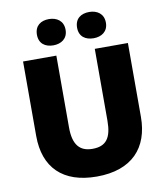

<svg xmlns="http://www.w3.org/2000/svg" viewBox="-99 -1010 955 1102"><g transform="rotate(-10 378.5 -459.0)"><path d="M178 -851C178 -799 214 -775 261 -775C306 -775 345 -799 345 -851C345 -904 306 -928 261 -928C214 -928 178 -904 178 -851ZM412 -851C412 -799 448 -775 496 -775C541 -775 580 -799 580 -851C580 -904 541 -928 496 -928C448 -928 412 -904 412 -851ZM684 -284V-714H491V-296C491 -194 458 -151 379 -151C305 -151 267 -194 267 -295V-714H73V-280C73 -95 179 10 376 10C582 10 684 -104 684 -284Z"/></g></svg>

Font: Noto Sans Gujarati Black
Style: Regular
Weight: 900
Designer: Jelle Bosma - Monotype Design Team, Universal Thirst
Foundry: Monotype Imaging Inc.
Version: Version 2.106